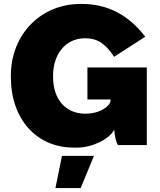

<svg xmlns="http://www.w3.org/2000/svg" viewBox="-20 -735 813 973"><path d="M354 13H372C447 13 535 -30 559 -78C560 -48 569 -11 578 0H724V-393H423V-231H540V-225C540 -201 491 -159 415 -159H410C315 -159 249 -230 249 -344V-352C249 -463 315 -541 409 -541H415C473 -541 517 -512 558 -447L716 -549C630 -661 524 -715 394 -715H388C186 -715 35 -560 35 -351V-345C35 -132 164 13 354 13ZM261 218H389L456 55H294Z"/></svg>

Font: Fixel Display Black
Style: Regular
Weight: 900
Designer: AlfaBravo + MacPaw
Foundry: Kyrylo Tkachov, Marchela Mozhyna, Serhii Makarenko, Maria Weinstein, Zakhar Kryvoshyya
Version: Version 1.211